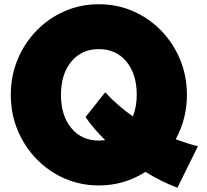

<svg xmlns="http://www.w3.org/2000/svg" viewBox="-20 -860 976 907"><path d="M818 27 915 -169Q862.5 -182.5 810 -202Q863 -299 863 -412Q863 -501 830.8 -578.8Q798.5 -656.5 741.5 -715.2Q684.5 -774 609 -807Q533.5 -840 447 -840Q360.5 -840 285 -807Q209.5 -774 152.5 -715.2Q95.5 -656.5 63.2 -578.8Q31 -501 31 -412Q31 -323 63.2 -245.2Q95.5 -167.5 152.5 -108.8Q209.5 -50 285 -17Q360.5 16 447 16Q567 16 667 -48Q742 -2 818 27ZM447 -196Q365.5 -196 316.8 -255Q268 -314 268 -412Q268 -510 316.8 -569Q365.5 -628 447 -628Q528.5 -628 577.2 -569Q626 -510 626 -412Q626 -357.5 608 -310Q537.5 -358.5 477 -424L384 -307Q403.5 -278.5 427 -251.2Q450.5 -224 477 -198Q470.5 -197.5 462.5 -196.8Q454.5 -196 447 -196Z"/></svg>

Font: Spartan Black
Style: Regular
Weight: 900
Designer: Matt Bailey, Mirko Velimirovic
Foundry: Matt Bailey
Version: Version 1.003; ttfautohint (v1.8.3)